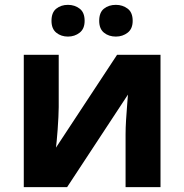

<svg xmlns="http://www.w3.org/2000/svg" viewBox="-20 -772 760 792"><path d="M222.2 -545.9V-330.1Q222.2 -313.5 220.9 -288.3Q219.7 -263.2 217.8 -237.3Q215.8 -211.4 213.9 -190.9Q211.9 -170.4 210.9 -163.1L462.9 -545.9H642.1V0H498V-217.8Q498 -244.6 500 -277.1Q502 -309.6 504.4 -338.4Q506.8 -367.2 507.8 -381.8L256.8 0H78.1V-545.9ZM192.4 -686Q192.4 -720.7 212.2 -736.3Q231.9 -752 260.3 -752Q288.1 -752 308.6 -736.3Q329.1 -720.7 329.1 -686Q329.1 -653.3 308.6 -637.2Q288.1 -621.1 260.3 -621.1Q231.9 -621.1 212.2 -637.2Q192.4 -653.3 192.4 -686ZM389.2 -686Q389.2 -720.7 408.9 -736.3Q428.7 -752 458 -752Q485.8 -752 506.6 -736.3Q527.3 -720.7 527.3 -686Q527.3 -653.3 506.6 -637.2Q485.8 -621.1 458 -621.1Q428.7 -621.1 408.9 -637.2Q389.2 -653.3 389.2 -686Z"/></svg>

Font: Wonky
Style: Regular
Weight: 400
Designer: Monotype Design Team
Foundry: Monotype Imaging Inc.
Version: Version 3.000